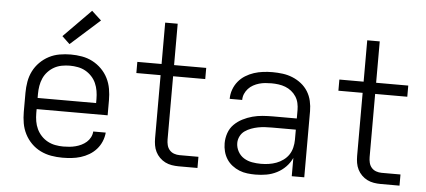

<svg xmlns="http://www.w3.org/2000/svg" viewBox="-51 -875 2203 994"><g transform="rotate(5 1050.0 -377.5)"><path d="M302 8Q273 8 244 3Q215 -2 188.5 -15Q162 -28 141 -49Q120 -70 106.5 -96.5Q93 -123 88 -152Q83 -181 83 -210V-310Q83 -339 88 -368Q93 -397 106 -423Q119 -449 140 -470Q161 -491 187 -504.5Q213 -518 242 -523Q271 -528 300 -528Q329 -528 358 -523Q387 -518 413 -504.5Q439 -491 460 -470Q481 -449 494 -423Q507 -397 512 -368Q517 -339 517 -310V-231H148V-210Q148 -189 151.5 -168Q155 -147 164 -128Q173 -109 187.5 -93.5Q202 -78 220.5 -68Q239 -58 260 -54Q281 -50 302 -50Q318 -50 334 -51.5Q350 -53 365.5 -57Q381 -61 395.5 -68Q410 -75 422 -85.5Q434 -96 441.5 -110.5Q449 -125 450 -141H515Q513 -117 503.5 -94.5Q494 -72 478 -54Q462 -36 441 -23.5Q420 -11 397 -4Q374 3 350 5.5Q326 8 302 8ZM148 -289H452V-310Q452 -331 448.5 -352Q445 -373 436.5 -392Q428 -411 413.5 -426.5Q399 -442 381 -452Q363 -462 342 -466Q321 -470 300 -470Q279 -470 258 -466Q237 -462 219 -452Q201 -442 186.5 -426.5Q172 -411 163.5 -392Q155 -373 151.5 -352Q148 -331 148 -310ZM288 -581 248 -619 390 -763 440 -717Z M906 0Q888 0 870 -3Q852 -6 836 -14Q820 -22 807 -35Q794 -48 786 -64Q778 -80 775 -98Q772 -116 772 -134V-462H646V-520H772V-735H837V-520H1004V-462H837V-134Q837 -119 840.5 -104.5Q844 -90 853.5 -79Q863 -68 877 -63Q891 -58 906 -58H1004V0Z M1306 8Q1285 8 1263.5 5.5Q1242 3 1222 -5Q1202 -13 1184.5 -26.5Q1167 -40 1155.5 -58Q1144 -76 1138.5 -97Q1133 -118 1133 -140Q1133 -167 1142 -193Q1151 -219 1170 -238Q1189 -257 1213.5 -269.5Q1238 -282 1264 -289Q1290 -296 1317 -298Q1344 -300 1371 -300H1494V-344Q1494 -362 1490 -380Q1486 -398 1476 -413.5Q1466 -429 1451.5 -440.5Q1437 -452 1420 -458.5Q1403 -465 1384.5 -467.5Q1366 -470 1348 -470Q1332 -470 1315.5 -468.5Q1299 -467 1283.5 -462.5Q1268 -458 1253.5 -450Q1239 -442 1228 -430Q1217 -418 1210.5 -403Q1204 -388 1204 -371H1139Q1139 -396 1147.5 -419.5Q1156 -443 1171.5 -462Q1187 -481 1208 -494Q1229 -507 1252 -514.5Q1275 -522 1299.5 -525Q1324 -528 1348 -528Q1375 -528 1401.5 -524.5Q1428 -521 1452.5 -511Q1477 -501 1498 -484.5Q1519 -468 1533 -445.5Q1547 -423 1553 -396.5Q1559 -370 1559 -344V0H1494V-95Q1482 -69 1462 -48.5Q1442 -28 1416.5 -15Q1391 -2 1363 3Q1335 8 1306 8ZM1329 -50Q1350 -50 1370 -53Q1390 -56 1409 -63Q1428 -70 1445 -82.5Q1462 -95 1473 -111.5Q1484 -128 1489 -148.5Q1494 -169 1494 -189V-242H1371Q1352 -242 1334 -241Q1316 -240 1298 -236.5Q1280 -233 1262.5 -226.5Q1245 -220 1230 -209.5Q1215 -199 1206.5 -182Q1198 -165 1198 -147Q1198 -124 1209.5 -103Q1221 -82 1240.5 -70Q1260 -58 1283 -54Q1306 -50 1329 -50Z M1956 0Q1938 0 1920 -3Q1902 -6 1886 -14Q1870 -22 1857 -35Q1844 -48 1836 -64Q1828 -80 1825 -98Q1822 -116 1822 -134V-462H1696V-520H1822V-735H1887V-520H2054V-462H1887V-134Q1887 -119 1890.5 -104.5Q1894 -90 1903.5 -79Q1913 -68 1927 -63Q1941 -58 1956 -58H2054V0Z"/></g></svg>

Font: Iosevka Aile Custom Light
Style: Regular
Weight: 300
Designer: Belleve Invis
Foundry: Belleve Invis
Version: Version 17.0.2; ttfautohint (v1.8.3)